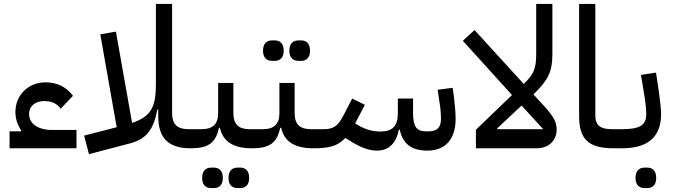

<svg xmlns="http://www.w3.org/2000/svg" viewBox="-20 -760 3450 984"><path d="M29 0H372V-94H247C175 -94 129 -126 129 -176C129 -217 162 -242 206 -242C239 -242 270 -233 291 -203L354 -269C321 -313 275 -338 214 -338C124 -338 59 -272 59 -186C59 -150 70 -120 89 -91L87 -87H29Z M436 30 646 -25C729 -47 767 -94 786 -198H791V-165C791 -52 843 0 958 0L980 -22V-98H945C888 -98 862 -124 862 -180V-740H779V-329C779 -209 753 -163 657 -130L574 -598L494 -584L578 -108L411 -65Z M1198 204H1211C1238 204 1257 188 1257 152C1257 115 1238 99 1211 99H1198C1170 99 1151 115 1151 152C1151 188 1170 204 1198 204ZM1063 204H1076C1103 204 1122 188 1122 152C1122 115 1103 99 1076 99H1063C1035 99 1016 115 1016 152C1016 188 1035 204 1063 204ZM958 0C1048 0 1086 -28 1102 -105H1107C1123 -34 1176 0 1272 0L1294 -22V-98H1258C1202 -98 1176 -124 1176 -180V-335H1098V-180C1098 -125 1071 -98 1014 -98H980L958 -76Z M1510 -448H1523C1550 -448 1569 -464 1569 -500C1569 -537 1550 -553 1523 -553H1510C1482 -553 1463 -537 1463 -500C1463 -464 1482 -448 1510 -448ZM1375 -448H1388C1415 -448 1434 -464 1434 -500C1434 -537 1415 -553 1388 -553H1375C1347 -553 1328 -537 1328 -500C1328 -464 1347 -448 1375 -448ZM1272 0C1362 0 1400 -28 1416 -105H1421C1437 -34 1490 0 1586 0L1608 -22V-98H1572C1516 -98 1490 -124 1490 -180V-335H1412V-180C1412 -125 1385 -98 1328 -98H1294L1272 -76Z M1586 0C1665 0 1711 -11 1750 -53L1779 -35C1831 -3 1872 12 1912 12C1972 12 2011 -26 2024 -95H2029C2043 -25 2088 12 2170 12C2264 12 2315 -48 2315 -151C2315 -178 2312 -217 2307 -258L2300 -310L2223 -300L2231 -245C2238 -206 2240 -171 2240 -151C2240 -107 2220 -87 2179 -87H2161C2115 -87 2097 -112 2097 -180V-255H2019V-180C2019 -112 1990 -86 1929 -86C1890 -86 1851 -96 1809 -122L1800 -127L1850 -223L1785 -255L1742 -172C1713 -114 1691 -98 1637 -98H1608L1586 -76Z M2419 0H2730C2797 0 2833 -45 2833 -96C2833 -133 2817 -163 2771 -214L2714 -276L2718 -280C2789 -351 2811 -391 2811 -484V-740H2728V-484C2728 -411 2716 -379 2666 -332L2664 -330L2412 -606L2352 -551L2604 -273L2419 -95ZM2764 -98H2529L2528 -102L2653 -219Z M3127 0H3128L3150 -22V-98H3116C3058 -98 3031 -116 3031 -169V-740H2948V-165C2948 -45 2997 0 3127 0Z M3284 204H3297C3324 204 3343 188 3343 152C3343 115 3324 99 3297 99H3284C3256 99 3237 115 3237 152C3237 188 3256 204 3284 204ZM3128 0H3168C3299 0 3368 -57 3368 -175C3368 -203 3363 -244 3355 -303L3342 -388L3265 -376L3279 -291C3289 -232 3292 -198 3292 -175C3292 -116 3256 -98 3168 -98H3150L3128 -76Z"/></svg>

Font: IBM Plex Arabic Text
Style: Regular
Weight: 450
Designer: Mike Abbink, Paul van der Laan, Pieter van Rosmalen, Wael Morcos, Khajak Apelian
Foundry: Bold Monday
Version: Version 1.0